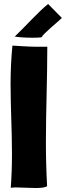

<svg xmlns="http://www.w3.org/2000/svg" viewBox="-20 -937 341 962"><path d="M188 -750C198 -770 271 -828 289 -846L290 -847L221 -917C174 -880 100 -797 54 -754C66 -751 103 -748 140 -748C157 -748 174 -748 188 -750ZM34 4C39 3 48 2 59 2C85 2 124 5 157 5C185 5 208 3 216 -5C212 -77 210 -150 210 -224C210 -382 217 -543 217 -699V-703H193C133 -702 107 -705 83 -706C74 -706 49 -709 42 -708V-706C36 -644 33 -581 33 -516C33 -401 40 -283 40 -164C40 -108 38 -52 34 4Z"/></svg>

Font: HEYCLAY
Style: Regular
Weight: 400
Designer: Marcelo Magalhaes
Foundry: Marcelo Magalhães
Version: Version 1.300;hotconv 1.0.109;makeotfexe 2.5.65596